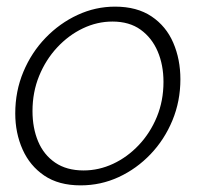

<svg xmlns="http://www.w3.org/2000/svg" viewBox="-20 -549 609 579"><path d="M223 10Q157 10 113.5 -19.5Q70 -49 48 -98.5Q26 -148 26 -207Q26 -274 50.5 -332.5Q75 -391 117.5 -435Q160 -479 214 -504Q268 -529 327 -529Q393 -529 437 -499.5Q481 -470 502.5 -420Q524 -370 524 -310Q524 -244 500 -186Q476 -128 434 -84Q392 -40 338 -15Q284 10 223 10ZM232 -35Q278 -35 321 -55Q364 -75 398.5 -111.5Q433 -148 453 -196.5Q473 -245 473 -302Q473 -353 455.5 -394Q438 -435 404 -459.5Q370 -484 319 -484Q273 -484 230 -463.5Q187 -443 152.5 -406Q118 -369 98 -320Q78 -271 78 -214Q78 -163 95 -122.5Q112 -82 146.5 -58.5Q181 -35 232 -35Z"/></svg>

Font: Raleway Light
Style: Italic
Weight: 300
Italic angle: -12°
Designer: Matt McInerney, Pablo Impallari, Rodrigo Fuenzalida
Foundry: Matt McInerney, Pablo Impallari, Rodrigo Fuenzalida
Version: Version 4.026